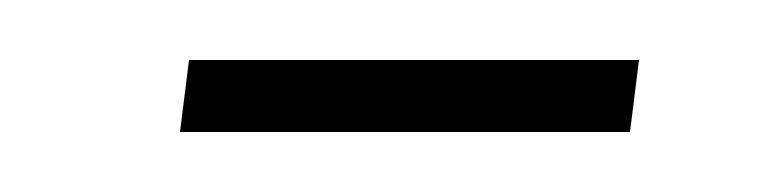

<svg xmlns="http://www.w3.org/2000/svg" viewBox="-20 -44 259 64"><path d="M43 -24H193L190 0H40Z"/></svg>

Font: Noto Sans Arabic CondThin
Style: Regular
Weight: 250
Width: 3
Designer: Nadine Chahine
Foundry: Monotype Imaging Inc.
Version: Version 1.001